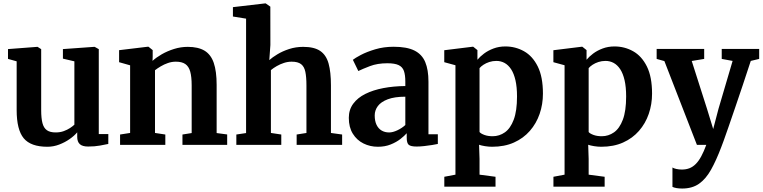

<svg xmlns="http://www.w3.org/2000/svg" viewBox="-20 -839 4417 1112"><path d="M490.4 9.7Q457.2 9.7 442.2 -4.2Q427.2 -18.1 427.2 -46.2V-72.7Q410.9 -52.9 383.4 -33.6Q356 -14.4 322.7 -1.7Q289.4 11 254.5 11Q158.1 11 117.3 -38.3Q76.5 -87.6 76.5 -201.6V-483.8L26.3 -497.9V-554.7L196.5 -567.7H197.5L218.5 -554.3V-201.8Q218.5 -154.1 226 -125.7Q233.5 -97.4 251.8 -84.7Q270 -72 302.2 -72Q328.2 -72 349.1 -79.6Q369.9 -87.2 385.6 -97.5Q401.2 -107.8 410.8 -116.9V-483.8L344.4 -499.4V-554.7L525.9 -567.7H528.3L552.1 -554.3V-62.4H607.4L607.2 -5.3Q589.2 -1.5 559.1 4.1Q529 9.7 490.4 9.7Z M733.6 -69V-460.7L669.8 -478.8V-548.4L836.8 -568.5H839.8L864.3 -548.8V-510.3L863.3 -486.4Q884.6 -506.1 916.9 -524.7Q949.2 -543.2 987.9 -555.4Q1026.5 -567.6 1067.3 -567.6Q1127.9 -567.6 1164.6 -545.5Q1201.3 -523.4 1218 -474.9Q1234.7 -426.4 1234.7 -347.3V-68.4L1295.7 -60.3V0H1036.7V-59.9L1090.1 -68.4V-344.3Q1090.1 -393.8 1081.8 -424Q1073.4 -454.2 1053.4 -468Q1033.4 -481.8 998.4 -481.8Q975.1 -481.8 952.6 -474Q930.1 -466.2 910.9 -454.7Q891.6 -443.2 877.7 -432.4V-69L937.5 -59.9V0H675.4V-59.9Z M1405.2 -68.4V-731L1329 -743.3V-797.6L1516.3 -819.4H1518.7L1545.7 -800.5L1546 -578.3L1539.7 -490.9Q1556.8 -506.5 1586.5 -524.5Q1616.2 -542.5 1654.6 -555.1Q1693 -567.6 1736 -567.6Q1799.9 -567.6 1834.6 -543.9Q1869.4 -520.2 1883.1 -470.8Q1896.7 -421.4 1896.7 -344.4V-68.9L1961.5 -59.9V0H1698.1V-59.9L1754.8 -68.9V-344.3Q1754.8 -392.5 1748.5 -422.9Q1742.2 -453.2 1723.8 -467.5Q1705.3 -481.8 1669.1 -481.8Q1646.6 -481.8 1624.3 -474.5Q1602.1 -467.3 1582.7 -456.1Q1563.2 -444.9 1549 -433V-69L1609.1 -59.9V0H1348.8V-59.9Z M2168.7 11Q2123.5 11 2085.1 -8.1Q2046.7 -27.1 2023.5 -64.5Q2000.2 -101.8 2000.2 -156.3Q2000.2 -203.6 2025.7 -238.2Q2051.1 -272.8 2096.1 -295.2Q2141 -317.5 2200.3 -328.8Q2259.6 -340.1 2327.5 -340.7V-366.2Q2327.5 -404.7 2319.4 -427.9Q2311.3 -451.2 2288.8 -461.9Q2266.3 -472.6 2223.3 -472.6Q2165.5 -472.6 2122.4 -456Q2079.3 -439.4 2055.3 -427.7L2023.7 -492.6Q2035.6 -502.6 2069.8 -520.7Q2103.9 -538.7 2153.3 -553.5Q2202.7 -568.2 2259.8 -568.2Q2336.3 -568.2 2380.2 -546.3Q2424.1 -524.3 2442.8 -479.6Q2461.5 -434.9 2461.5 -366V-61.4H2515.8V-5.3Q2504.4 -2.7 2482.9 0.8Q2461.4 4.3 2437.1 7Q2412.8 9.7 2393 9.7Q2359.1 9.7 2347.3 -0.3Q2335.6 -10.3 2335.6 -41.1V-67.4Q2323.1 -52.8 2299.5 -34.2Q2275.9 -15.7 2242.9 -2.4Q2210 11 2168.7 11ZM2233.6 -71.9Q2255.1 -71.9 2281.7 -84.5Q2308.2 -97.1 2327.5 -114.9V-279Q2265.1 -278.9 2225.8 -264Q2186.6 -249.1 2168.4 -224.7Q2150.2 -200.2 2150.2 -170.7Q2150.2 -138 2160.8 -116.1Q2171.3 -94.2 2190.2 -83Q2209 -71.9 2233.6 -71.9Z M2553.3 242V184.8L2617.8 172.6V-461.1L2553 -478.8V-548.1L2718.5 -568.5H2720.5L2745.1 -548.8V-492.9Q2759.7 -510.9 2783.3 -528.7Q2807 -546.5 2838.4 -558.2Q2869.8 -570 2907 -570Q2965.4 -570 3014.9 -542.2Q3064.5 -514.4 3094.5 -454.2Q3124.5 -394 3124.5 -296.5Q3124.5 -235 3105.4 -179.5Q3086.4 -124.1 3048.8 -81Q3011.3 -38 2956.5 -13.5Q2901.8 11 2830 11Q2810.4 11 2788.9 7.5Q2767.3 4 2754.6 -0.6L2757.3 81.5V172.6L2849.9 184.8V242ZM2833.3 -50Q2872.1 -50 2904.2 -72.6Q2936.2 -95.2 2955.3 -145.8Q2974.4 -196.3 2974.4 -280.3Q2974.4 -335.1 2965.4 -374.1Q2956.4 -413.2 2940.1 -438.1Q2923.7 -462.9 2902 -474.6Q2880.3 -486.2 2854.9 -486.2Q2832.9 -486.2 2813.8 -479.9Q2794.7 -473.6 2780.1 -464Q2765.5 -454.3 2757.3 -444.4V-74.4Q2764.4 -65.3 2785.2 -57.6Q2805.9 -50 2833.3 -50Z M3185.3 242V184.8L3249.8 172.6V-461.1L3185 -478.8V-548.1L3350.5 -568.5H3352.5L3377.1 -548.8V-492.9Q3391.7 -510.9 3415.3 -528.7Q3439 -546.5 3470.4 -558.2Q3501.8 -570 3539 -570Q3597.4 -570 3646.9 -542.2Q3696.5 -514.4 3726.5 -454.2Q3756.5 -394 3756.5 -296.5Q3756.5 -235 3737.4 -179.5Q3718.4 -124.1 3680.8 -81Q3643.3 -38 3588.5 -13.5Q3533.8 11 3462 11Q3442.4 11 3420.9 7.5Q3399.3 4 3386.6 -0.6L3389.3 81.5V172.6L3481.9 184.8V242ZM3465.3 -50Q3504.1 -50 3536.2 -72.6Q3568.2 -95.2 3587.3 -145.8Q3606.4 -196.3 3606.4 -280.3Q3606.4 -335.1 3597.4 -374.1Q3588.4 -413.2 3572.1 -438.1Q3555.7 -462.9 3534 -474.6Q3512.3 -486.2 3486.9 -486.2Q3464.9 -486.2 3445.8 -479.9Q3426.7 -473.6 3412.1 -464Q3397.5 -454.3 3389.3 -444.4V-74.4Q3396.4 -65.3 3417.2 -57.6Q3437.9 -50 3465.3 -50Z M3931.1 252.9Q3913.2 252.9 3898.5 250.4Q3883.9 247.8 3874.6 243.4V131.1Q3881.3 136 3896.8 139.5Q3912.2 143 3929 143Q3953.3 143 3973.2 135.3Q3993.1 127.5 4009.9 110.5Q4026.7 93.6 4041.5 66.2Q4056.3 38.8 4070.6 0H4016.3L3827.9 -485.2L3783.1 -497.8V-555.7H4058.4V-497.8L3986.3 -485.8L4074.7 -208.9L4110.6 -91.8L4141.5 -209.5L4223 -486.2L4160 -497.8V-555.7H4376.9V-497.8L4328.2 -486.2Q4305.2 -415.6 4282 -346.4Q4258.7 -277.1 4237.7 -215.5Q4216.7 -153.8 4199.7 -104.9Q4182.7 -55.9 4171.5 -24.8Q4160.3 6.3 4157.2 13.4Q4128 90.3 4098.1 143.8Q4068.1 197.4 4028.6 225.2Q3989.1 252.9 3931.1 252.9Z"/></svg>

Font: Merriweather Light
Style: Regular
Weight: 300
Designer: Eben Sorkin
Foundry: Eben Sorkin
Version: Version 2.100